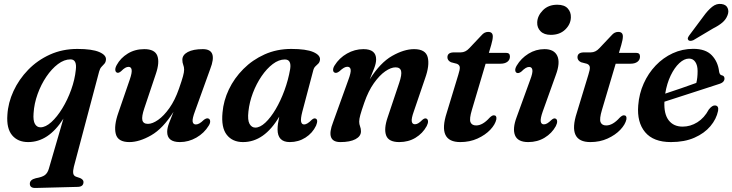

<svg xmlns="http://www.w3.org/2000/svg" viewBox="-20 -711 3719 975"><path d="M161 243.5Q131.5 244.5 131.5 222Q131.5 201.5 162 194Q194 188.5 207.8 178.2Q221.5 168 228 146L302 -108.5Q226.5 10.5 123 10.5Q70.5 10.5 41.5 -24.2Q12.5 -59 17.5 -127.5Q21 -189 48.5 -248.5Q76 -308 123 -356.5Q170 -405 233.5 -433.8Q297 -462.5 373 -462.5Q447.5 -462.5 484 -446.8Q520.5 -431 518 -407.5Q517 -395 510 -387.2Q503 -379.5 495.2 -371.2Q487.5 -363 483.5 -348L355 136Q350 156.5 351.8 168.8Q353.5 181 365.5 186L387.5 193.5Q404 201.5 404 213Q404 237.5 374.5 238ZM150.5 -136Q147.5 -98.5 157.5 -81.5Q167.5 -64.5 185.5 -64.5Q211.5 -64.5 240.8 -91Q270 -117.5 296.5 -160.8Q323 -204 341.5 -255.5Q360 -307 365 -356.5Q371.5 -409.5 338 -409.5Q306 -409.5 274.2 -385.5Q242.5 -361.5 215.5 -321.8Q188.5 -282 171 -233.5Q153.5 -185 150.5 -136Z M1038.5 -109Q1046.5 -106 1047.2 -95.8Q1048 -85.5 1040 -73Q1017 -35 977.2 -12.2Q937.5 10.5 893.5 10.5Q829 10.5 829 -41.5Q829 -60.5 838.5 -85.8Q848 -111 861 -143Q807.5 -58 747.5 -23.8Q687.5 10.5 637 10.5Q578.5 10.5 568 -30.8Q557.5 -72 581 -138.5L639 -307Q651 -342 648.5 -356.8Q646 -371.5 633 -371.5Q624.5 -371.5 615.8 -366.5Q607 -361.5 594.5 -349Q581.5 -338 573.5 -342.5Q566.5 -345.5 565.5 -355.5Q564.5 -365.5 572.5 -380.5Q592 -416.5 628.8 -439Q665.5 -461.5 712.5 -461.5Q766 -461.5 778.8 -428Q791.5 -394.5 771.5 -336L713 -161.5Q698.5 -119 703 -100.5Q707.5 -82 731.5 -82Q754 -82 783 -102.2Q812 -122.5 840.2 -162.2Q868.5 -202 889 -261Q903.5 -302.5 909.2 -323.5Q915 -344.5 915 -357.5Q915 -370.5 910.5 -381.8Q906 -393 906 -407.5Q906 -432 933.5 -446.8Q961 -461.5 1010 -461.5Q1087 -461.5 1047.5 -360.5L970.5 -147Q956 -108.5 958.2 -93.8Q960.5 -79 974.5 -79Q982.5 -79 992 -84Q1001.5 -89 1016 -103Q1030 -113 1038.5 -109Z M1515 -143Q1506 -107.5 1509 -93.2Q1512 -79 1524.5 -79Q1540 -79 1563 -102.5Q1574.5 -112.5 1582.5 -109Q1597.5 -103.5 1585 -73Q1567 -35 1531.2 -12.2Q1495.5 10.5 1451.5 10.5Q1389.5 10.5 1389.5 -54Q1389.5 -67 1391.5 -82.2Q1393.5 -97.5 1398 -118.5Q1322 10.5 1214 10.5Q1160.5 10.5 1131.5 -26.5Q1102.5 -63.5 1110 -140Q1115 -199.5 1142.2 -256.8Q1169.5 -314 1215.8 -360.5Q1262 -407 1323.8 -434.8Q1385.5 -462.5 1459 -462.5Q1534.5 -462.5 1570.8 -446.8Q1607 -431 1605 -408Q1603.5 -395.5 1596.8 -388.5Q1590 -381.5 1582.2 -374.5Q1574.5 -367.5 1571 -354.5ZM1241.5 -145Q1236.5 -101 1247.2 -82Q1258 -63 1276.5 -63Q1300.5 -63 1327.5 -88.2Q1354.5 -113.5 1379.8 -156.2Q1405 -199 1424.5 -252Q1444 -305 1453.5 -360.5Q1461 -409 1426.5 -409Q1396 -409 1365.2 -385.8Q1334.5 -362.5 1308.2 -324Q1282 -285.5 1264.2 -238.8Q1246.5 -192 1241.5 -145Z M1680 -342Q1672 -345 1671.5 -355.2Q1671 -365.5 1679 -378.5Q1702.5 -416.5 1742 -439Q1781.5 -461.5 1825.5 -461.5Q1890 -461.5 1890 -409.5Q1890 -390.5 1880.5 -365.2Q1871 -340 1857.5 -308Q1911 -393 1971.5 -427.2Q2032 -461.5 2082.5 -461.5Q2141.5 -461.5 2152 -420.2Q2162.5 -379 2138.5 -312.5L2081 -144Q2068.5 -109 2071 -94.5Q2073.5 -80 2087 -80Q2095 -80 2103.5 -84.8Q2112 -89.5 2125 -102.5Q2137.5 -113 2146 -108.5Q2152.5 -105.5 2153.5 -95.8Q2154.5 -86 2147 -71Q2126.5 -33.5 2090.2 -11.5Q2054 10.5 2007.5 10.5Q1953.5 10.5 1941 -23Q1928.5 -56.5 1948.5 -115L2007 -289.5Q2021.5 -332 2016.8 -350.5Q2012 -369 1988.5 -369Q1965.5 -369 1936.2 -348.8Q1907 -328.5 1878.8 -288.8Q1850.5 -249 1830 -190Q1815.5 -148.5 1809.8 -127.5Q1804 -106.5 1804 -93.5Q1804 -80.5 1808.5 -69.2Q1813 -58 1813 -44Q1813 -19 1785.2 -4.2Q1757.5 10.5 1708.5 10.5Q1632 10.5 1671.5 -90.5L1748.5 -304Q1763 -342.5 1760.8 -357.2Q1758.5 -372 1744 -372Q1736 -372 1726.5 -366.8Q1717 -361.5 1703 -348.5Q1689 -338 1680 -342Z M2300.5 -387 2270 -395Q2252 -404 2252 -420Q2252 -445 2285.5 -445H2319.5Q2344 -445 2363 -466L2425 -531.5Q2439.5 -549 2459 -549Q2482.5 -549 2482.5 -526Q2482.5 -510.5 2474.5 -483L2462.5 -442.5H2550.5Q2569.5 -442.5 2569.5 -424Q2569.5 -407 2556.5 -397.2Q2543.5 -387.5 2522 -387.5H2446L2376.5 -153.5Q2362.5 -107 2369.2 -90.5Q2376 -74 2398 -74Q2431 -74 2466 -113Q2479 -126 2488 -125.5Q2503.5 -125 2500.5 -105Q2495 -79 2469.8 -52.2Q2444.5 -25.5 2405 -7.5Q2365.5 10.5 2317.5 10.5Q2200.5 10.5 2248.5 -138L2307.5 -332Q2316 -358 2314.8 -369.8Q2313.5 -381.5 2300.5 -387Z M2777 -534Q2743 -534 2725 -552.2Q2707 -570.5 2708 -597Q2709 -630.5 2736.8 -658.8Q2764.5 -687 2810 -687Q2846 -687 2863 -668.2Q2880 -649.5 2879 -622.5Q2878 -587.5 2850.2 -560.8Q2822.5 -534 2777 -534ZM2736 -144.5Q2723.5 -109 2726 -94.2Q2728.5 -79.5 2742 -79.5Q2750 -79.5 2758.8 -84.5Q2767.5 -89.5 2780.5 -102Q2793 -113 2801.5 -108.5Q2808.5 -105.5 2809.2 -95.5Q2810 -85.5 2802.5 -70.5Q2782.5 -34 2745.8 -11.8Q2709 10.5 2662.5 10.5Q2609.5 10.5 2595.5 -23.5Q2581.5 -57.5 2603.5 -116L2672 -304.5Q2686 -341 2683.5 -356Q2681 -371 2667 -371Q2659 -371 2649.8 -365.8Q2640.5 -360.5 2627 -347Q2613.5 -337 2604.5 -341Q2597.5 -344 2596.5 -353.8Q2595.5 -363.5 2604 -378Q2626 -415 2663.5 -438.2Q2701 -461.5 2745 -461.5Q2794 -461.5 2810 -427.2Q2826 -393 2802.5 -330Z M2961 -387 2930.5 -395Q2912.5 -404 2912.5 -420Q2912.5 -445 2946 -445H2980Q3004.5 -445 3023.5 -466L3085.5 -531.5Q3100 -549 3119.5 -549Q3143 -549 3143 -526Q3143 -510.5 3135 -483L3123 -442.5H3211Q3230 -442.5 3230 -424Q3230 -407 3217 -397.2Q3204 -387.5 3182.5 -387.5H3106.5L3037 -153.5Q3023 -107 3029.8 -90.5Q3036.5 -74 3058.5 -74Q3091.5 -74 3126.5 -113Q3139.5 -126 3148.5 -125.5Q3164 -125 3161 -105Q3155.5 -79 3130.2 -52.2Q3105 -25.5 3065.5 -7.5Q3026 10.5 2978 10.5Q2861 10.5 2909 -138L2968 -332Q2976.5 -358 2975.2 -369.8Q2974 -381.5 2961 -387Z M3626.5 -148Q3618 -106.5 3587.5 -70.2Q3557 -34 3506.5 -11.8Q3456 10.5 3387 10.5Q3298 10.5 3256 -39.8Q3214 -90 3221 -176Q3225.5 -235 3248.8 -287Q3272 -339 3309.8 -378.5Q3347.5 -418 3396.2 -440.5Q3445 -463 3500.5 -463Q3563.5 -463 3594.8 -430Q3626 -397 3631.5 -348.5Q3634 -330.5 3645.5 -328.5Q3658.5 -326 3659 -313Q3659.5 -304 3652.8 -296.2Q3646 -288.5 3628.5 -283.5Q3607 -276.5 3573.2 -265.5Q3539.5 -254.5 3500.2 -241.8Q3461 -229 3422.8 -216.8Q3384.5 -204.5 3354 -194.5Q3351 -132 3375.8 -100Q3400.5 -68 3446.5 -68Q3486 -68 3521.2 -90Q3556.5 -112 3579.5 -155Q3597 -177 3611.5 -175.5Q3631 -174 3626.5 -148ZM3479 -413.5Q3454.5 -413.5 3429.8 -390.5Q3405 -367.5 3385.8 -327.5Q3366.5 -287.5 3358 -235.5Q3396 -248 3440.2 -263.2Q3484.5 -278.5 3516 -290Q3522.5 -314.5 3522.5 -350.5Q3522.5 -379 3511 -396.2Q3499.5 -413.5 3479 -413.5ZM3551.5 -627Q3574 -658.5 3596.5 -676.5Q3619 -694.5 3644.5 -690.5Q3667.5 -687.5 3675 -670.2Q3682.5 -653 3674.5 -633.5Q3666.5 -612 3648.2 -596.5Q3630 -581 3601 -566.5L3501 -507Q3493 -503.5 3485.5 -503.5Q3478 -503.5 3475 -508.5Q3471 -514 3474 -520.8Q3477 -527.5 3482.5 -534.5Z"/></svg>

Font: Fraunces 72pt Soft SemiBold
Style: Italic
Weight: 600
Italic angle: -16°
Version: Version 1.000;[b76b70a41]